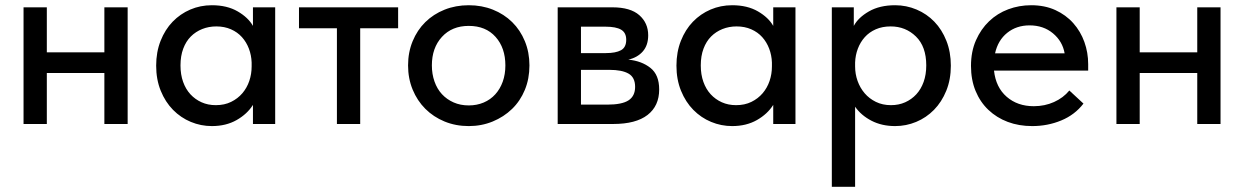

<svg xmlns="http://www.w3.org/2000/svg" viewBox="-20 -474 4756 734"><path d="M379 -195H159V0H70V-446H159V-274H379V-446H468V0H379Z M790 8Q748 8 709.5 -8Q671 -24 641.5 -54Q612 -84 594.5 -127Q577 -170 577 -223Q577 -275 594 -318Q611 -361 640 -391Q669 -421 707.5 -437.5Q746 -454 790 -454Q848 -454 888.5 -430.5Q929 -407 947 -375V-446H1032V0H947V-73Q925 -38 884.5 -15Q844 8 790 8ZM805 -72Q838 -72 863.5 -84.5Q889 -97 906.5 -117.5Q924 -138 933 -164.5Q942 -191 942 -220V-235Q941 -263 931.5 -288Q922 -313 905 -332Q888 -351 863 -362Q838 -373 807 -373Q778 -373 753 -363Q728 -353 709.5 -334.5Q691 -316 680.5 -288Q670 -260 670 -224Q670 -189 680 -161Q690 -133 708 -113.5Q726 -94 750.5 -83Q775 -72 805 -72Z M1268 -366H1123V-446H1502V-366H1357V0H1268Z M1772 8Q1722 8 1679.5 -9.5Q1637 -27 1606 -58Q1575 -89 1557.5 -131.5Q1540 -174 1540 -224Q1540 -274 1557.5 -316.5Q1575 -359 1606 -389.5Q1637 -420 1679.5 -437Q1722 -454 1772 -454Q1822 -454 1864.5 -437Q1907 -420 1938 -389.5Q1969 -359 1986.5 -316.5Q2004 -274 2004 -224Q2004 -173 1986.5 -130.5Q1969 -88 1937.5 -57.5Q1906 -27 1863.5 -9.5Q1821 8 1772 8ZM1772 -71Q1803 -71 1829 -82Q1855 -93 1873.5 -113.5Q1892 -134 1902 -162Q1912 -190 1912 -224Q1912 -291 1874.5 -333Q1837 -375 1772 -375Q1708 -375 1669.5 -333Q1631 -291 1631 -224Q1631 -191 1641 -162.5Q1651 -134 1669.5 -114Q1688 -94 1714 -82.5Q1740 -71 1772 -71Z M2112 -446H2321Q2390 -446 2424 -416Q2458 -386 2458 -339Q2458 -301 2437.5 -277.5Q2417 -254 2382 -246Q2433 -241 2466.5 -214.5Q2500 -188 2500 -132Q2500 -69 2455.5 -34.5Q2411 0 2324 0H2112ZM2201 -207V-74H2301Q2358 -74 2383 -90.5Q2408 -107 2408 -142Q2408 -178 2383 -192.5Q2358 -207 2309 -207ZM2201 -372V-271H2296Q2334 -271 2354 -282Q2374 -293 2374 -322Q2374 -349 2354.5 -360.5Q2335 -372 2295 -372Z M2779 8Q2737 8 2698.5 -8Q2660 -24 2630.5 -54Q2601 -84 2583.5 -127Q2566 -170 2566 -223Q2566 -275 2583 -318Q2600 -361 2629 -391Q2658 -421 2696.5 -437.5Q2735 -454 2779 -454Q2837 -454 2877.5 -430.5Q2918 -407 2936 -375V-446H3021V0H2936V-73Q2914 -38 2873.5 -15Q2833 8 2779 8ZM2794 -72Q2827 -72 2852.5 -84.5Q2878 -97 2895.5 -117.5Q2913 -138 2922 -164.5Q2931 -191 2931 -220V-235Q2930 -263 2920.5 -288Q2911 -313 2894 -332Q2877 -351 2852 -362Q2827 -373 2796 -373Q2767 -373 2742 -363Q2717 -353 2698.5 -334.5Q2680 -316 2669.5 -288Q2659 -260 2659 -224Q2659 -189 2669 -161Q2679 -133 2697 -113.5Q2715 -94 2739.5 -83Q2764 -72 2794 -72Z M3160 240V-446H3244V-375Q3261 -407 3302 -430.5Q3343 -454 3402 -454Q3445 -454 3484 -437.5Q3523 -421 3552 -391Q3581 -361 3598 -318Q3615 -275 3615 -223Q3615 -170 3597.5 -127Q3580 -84 3550.5 -54Q3521 -24 3482.5 -8Q3444 8 3402 8Q3351 8 3311.5 -12.5Q3272 -33 3249 -66V240ZM3385 -373Q3353 -373 3328 -362Q3303 -351 3286 -332Q3269 -313 3259.5 -288Q3250 -263 3249 -235V-220Q3249 -191 3258.5 -164.5Q3268 -138 3285.5 -117.5Q3303 -97 3328.5 -84.5Q3354 -72 3386 -72Q3416 -72 3440.5 -83Q3465 -94 3483 -113.5Q3501 -133 3511 -161Q3521 -189 3521 -224Q3521 -296 3481.5 -334.5Q3442 -373 3385 -373Z M3926 8Q3875 8 3832.5 -8Q3790 -24 3758.5 -54Q3727 -84 3709.5 -126.5Q3692 -169 3692 -222Q3692 -277 3711 -320Q3730 -363 3761.5 -393Q3793 -423 3834.5 -438.5Q3876 -454 3922 -454Q3974 -454 4014.5 -435.5Q4055 -417 4083 -385.5Q4111 -354 4125.5 -313.5Q4140 -273 4140 -229V-204H3780Q3787 -140 3828.5 -104Q3870 -68 3932 -68Q3974 -68 4009.5 -84Q4045 -100 4068 -128L4122 -78Q4089 -35 4037 -13.5Q3985 8 3926 8ZM3916 -377Q3866 -377 3830.5 -348.5Q3795 -320 3784 -270H4050Q4042 -316 4005.5 -346.5Q3969 -377 3916 -377Z M4557 -195H4337V0H4248V-446H4337V-274H4557V-446H4646V0H4557Z"/></svg>

Font: Tilda Sans Medium
Style: Regular
Weight: 500
Designer: ParaType Ltd
Foundry: ParaType Ltd
Version: Version 1.009